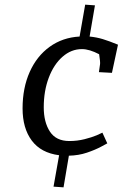

<svg xmlns="http://www.w3.org/2000/svg" viewBox="-20 -739 563 825"><path d="M210 63 234 -72Q156 -82 116.5 -135Q77 -188 77 -273Q77 -361 107.5 -429.5Q138 -498 193.5 -538Q249 -578 322 -582L346 -719L388 -716L365 -582Q395 -579 421.5 -571Q448 -563 487 -547L461 -426L405 -429L410 -464Q411 -474 406 -506Q364 -528 332 -528Q286 -528 248.5 -495Q211 -462 189.5 -405Q168 -348 168 -278Q168 -214 194.5 -173.5Q221 -133 278 -133Q312 -133 343.5 -141Q375 -149 395 -157.5Q415 -166 420 -169L441 -123Q441 -123 415 -109Q389 -95 353.5 -83Q318 -71 276 -70L253 66Z"/></svg>

Font: Andada Pro
Style: Italic
Weight: 400
Italic angle: -7°
Designer: Carolina Giovagnoli
Foundry: Huerta Tipografica
Version: Version 3.005; ttfautohint (v1.8.4)